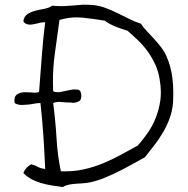

<svg xmlns="http://www.w3.org/2000/svg" viewBox="-20 -711 782 799"><path d="M700.2 -285.2Q697.3 -249 685.5 -217.3Q673.8 -185.5 656.7 -157.2Q639.6 -128.9 620.1 -104Q600.6 -79.1 583 -56.6Q557.6 -43 530.8 -27.8Q503.9 -12.7 475.6 1.5Q447.3 15.6 417 28.3Q386.7 41 354.5 47.9Q339.8 50.8 324.7 51.8Q309.6 52.7 294.9 53.7Q280.3 54.7 266.1 57.6Q252 60.5 240.2 67.4Q216.8 64.5 193.8 60.5Q170.9 56.6 149.4 50.3Q127.9 43.9 109.4 33.7Q90.8 23.4 77.1 8.8Q87.9 -15.6 109.4 -27.3Q126 -23.4 137.7 -16.6Q149.4 -9.8 168 -7.8Q165 -79.1 160.6 -145Q156.2 -210.9 148.4 -282.2Q134.8 -282.2 120.6 -279.3Q106.4 -276.4 92.8 -275.4Q84 -274.4 75.2 -274.4H65.4Q51.8 -275.4 41 -282.2Q40 -288.1 40 -293.9Q40 -308.6 48.8 -316.4Q59.6 -325.2 77.1 -327.1H91.8Q101.6 -327.1 112.3 -326.2Q118.2 -325.2 124 -325.2Q134.8 -325.2 142.6 -328.1Q145.5 -365.2 148.4 -404.3Q151.4 -443.4 154.3 -481.4Q157.2 -519.5 160.6 -554.2Q164.1 -588.9 168 -618.2H163.1Q154.3 -618.2 145.5 -616.2Q132.8 -612.3 120.1 -610.4Q112.3 -608.4 104.5 -608.4Q100.6 -608.4 96.7 -609.4Q85 -610.4 77.1 -622.1Q80.1 -642.6 93.8 -651.9Q107.4 -661.1 126 -666Q144.5 -670.9 164.1 -674.3Q183.6 -677.7 197.3 -687.5Q214.8 -685.5 231.4 -685.5H242.2Q263.7 -686.5 284.2 -688Q304.7 -689.5 324.2 -691.4H340.8Q352.5 -691.4 364.3 -690.4Q394.5 -687.5 419.9 -677.7Q445.3 -668 469.7 -656.2Q494.1 -644.5 517.6 -632.3Q541 -620.1 566.4 -612.3Q577.1 -595.7 592.3 -580.1Q607.4 -564.5 622.6 -547.9Q637.7 -531.2 651.4 -513.2Q665 -495.1 673.8 -474.6Q690.4 -437.5 697.3 -387.7Q701.2 -356.4 701.2 -323.2Q701.2 -304.7 700.2 -285.2ZM644.5 -379.9Q639.6 -413.1 626 -442.9Q612.3 -472.7 593.8 -498Q575.2 -523.4 553.2 -544.4Q531.2 -565.4 510.7 -583Q484.4 -590.8 460 -600.6Q435.5 -610.4 416 -625Q369.1 -632.8 322.3 -637.7Q310.5 -638.7 298.8 -638.7Q263.7 -638.7 227.5 -627.9Q217.8 -556.6 208 -486.3Q200.2 -431.6 200.2 -369.1Q200.2 -350.6 201.2 -331.1Q210 -327.1 220.7 -327.1Q227.5 -327.1 235.4 -329.1Q254.9 -333 273.4 -336.9Q283.2 -338.9 292 -338.9Q298.8 -338.9 304.7 -337.9Q317.4 -335 318.4 -314.5V-311.5Q318.4 -293.9 307.6 -289.1Q296.9 -283.2 280.3 -283.2Q279.3 -283.2 277.3 -284.2Q258.8 -284.2 238.3 -286.1Q232.4 -287.1 227.5 -287.1Q212.9 -287.1 201.2 -282.2Q210.9 -209 215.3 -135.3Q219.7 -61.5 233.4 2H250Q291 2 327.1 -5.9Q371.1 -15.6 409.7 -31.7Q448.2 -47.9 483.9 -67.4Q519.5 -86.9 553.7 -105.5Q575.2 -129.9 595.2 -158.7Q615.2 -187.5 628.4 -221.2Q641.6 -254.9 647.5 -294.9Q649.4 -310.5 649.4 -328.1Q649.4 -352.5 644.5 -379.9Z"/></svg>

Font: Crafty Girls
Style: Regular
Weight: 400
Designer: Crystal Kluge
Foundry: Font Diner, Inc DBA Tart Workshop
Version: Version 1.000